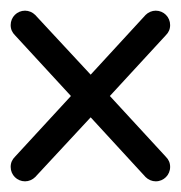

<svg xmlns="http://www.w3.org/2000/svg" viewBox="-20 -180 339 360"><path d="M0 133C0 148 12 160 27 160C34 160 41 157 46 152L150 40L253 152C258 157 265 160 272 160C287 160 299 148 299 133C299 125 296 119 291 114L186 0L291 -114C296 -119 299 -125 299 -133C299 -148 287 -160 272 -160C265 -160 258 -157 253 -152L150 -40L46 -152C41 -157 34 -160 27 -160C12 -160 0 -148 0 -133C0 -125 3 -119 8 -114L113 0L8 114C3 119 0 125 0 133Z"/></svg>

Font: Ekmelos
Style: Regular
Weight: 500
Designer: Thomas Richter (thomas-richter@aon.at)
Version: Version 2.58